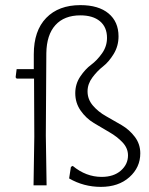

<svg xmlns="http://www.w3.org/2000/svg" viewBox="-20 -724 582 750"><path d="M294 -704Q365 -704 404 -671.5Q443 -639 443 -582Q443 -544 424 -513Q405 -482 382.5 -464.5Q360 -447 341 -421.5Q322 -396 322 -367Q322 -336 343 -311.5Q364 -287 394.5 -270Q425 -253 455.5 -235Q486 -217 507 -189Q528 -161 528 -125Q528 -70 485.5 -32Q443 6 374 6Q307 6 250 -27L257 -72L264 -76Q316 -33 377 -33Q424 -33 452 -57.5Q480 -82 480 -117Q480 -145 459 -167.5Q438 -190 407.5 -207.5Q377 -225 346.5 -243.5Q316 -262 295 -292Q274 -322 274 -360Q274 -396 293.5 -425Q313 -454 336 -471Q359 -488 378.5 -515.5Q398 -543 398 -576Q398 -618 370.5 -641Q343 -664 294 -664Q231 -664 196.5 -626Q162 -588 161 -516L159 -195L162 0H111L114 -190L113 -417H45L41 -422L45 -454H112V-512Q112 -604 160.5 -654Q209 -704 294 -704Z"/></svg>

Font: Alegreya Sans Light
Style: Regular
Weight: 300
Designer: Juan Pablo del Peral
Foundry: Huerta Tipografica
Version: Version 2.007